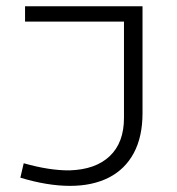

<svg xmlns="http://www.w3.org/2000/svg" viewBox="-20 -590 568 617"><path d="M45.4 -19 56.2 -65.4Q138.7 -42 203.1 -42.5Q287.1 -44.9 332.8 -88.4Q378.4 -131.8 378.4 -210.9V-520.5H60.5V-569.8H438V-226.6Q438 -150.4 409.9 -98.1Q381.8 -45.9 329.6 -19.3Q277.3 7.3 205.1 7.3Q132.3 7.3 45.4 -19Z"/></svg>

Font: Heebo Light
Style: Regular
Weight: 300
Designer: Oded Ezer
Foundry: Meir Sadan
Version: Version 2.001; ttfautohint (v1.5.14-ce02) -l 8 -r 50 -G 200 